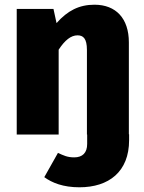

<svg xmlns="http://www.w3.org/2000/svg" viewBox="-20 -571 612 815"><path d="M527 -1V-391C527 -493 472 -551 381 -551C316 -551 267 -526 220 -473L207 -533H51V0H229V-360C255 -400 281 -421 309 -421C333 -421 349 -408 349 -359V0H350V40C350 78 330 97 295 97C266 97 250 89 226 78L168 181C201 205 248 224 317 224C442 224 528 158 528 24V-1Z"/></svg>

Font: Fira Sans ExtraBold
Style: Regular
Weight: 800
Designer: bBox Type GmbH & Carrois Corporate GbR & Edenspiekermann AG
Foundry: bBox Type GmbH & Carrois Corporate GbR & Edenspiekermann AG
Version: Version 4.300;PS 004.300;hotconv 1.0.88;makeotf.lib2.5.64775